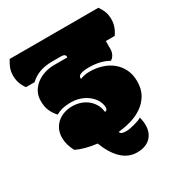

<svg xmlns="http://www.w3.org/2000/svg" viewBox="-225 -779 986 1048"><g transform="rotate(-30 267.5 -255.0)"><path d="M270 -367.2Q270 -366.2 270.3 -364.7Q270.5 -363.3 271 -360.8Q297.4 -372.1 331.1 -372.1Q371.1 -372.1 407 -360.8Q442.9 -349.6 470.2 -327.4Q497.6 -305.2 513.7 -272.5Q529.8 -239.7 529.8 -196.8Q529.8 -148.4 510.3 -114.5Q490.7 -80.6 459 -58.1Q427.2 -35.6 387 -23.7Q346.7 -11.7 305.2 -7.8Q305.2 9.8 343.8 9.8Q352.5 9.8 366.7 7.3Q380.9 4.9 395.5 1Q410.2 -2.9 423.1 -7.8Q436 -12.7 442.9 -18.1Q450.2 8.3 450.2 32.7Q450.2 83 419.9 111.6Q389.6 140.1 336.4 140.1Q283.2 140.1 242.2 101.8Q201.2 63.5 172.9 -9.8Q96.7 -19 44.9 -43.9Q20 -90.8 20 -133.3Q20 -162.1 30.5 -184.8Q41 -207.5 59.1 -223.4Q77.1 -239.3 101.6 -247.6Q126 -255.9 153.3 -255.9Q179.7 -255.9 203.9 -248Q228 -240.2 247.1 -225.1Q266.1 -210 278.6 -188.5Q291 -167 293.9 -139.6Q310.1 -140.6 310.1 -159.2Q310.1 -176.8 300.3 -197.8Q290.5 -217.8 275.1 -232.7Q259.8 -247.6 241 -257.6Q222.2 -267.6 201.2 -272.7Q180.2 -277.8 158.7 -277.8Q126.5 -277.8 99.1 -271Q90.8 -268.6 81.8 -264.9Q72.8 -261.2 63 -255.9Q44.4 -275.4 32.2 -301.8Q20 -328.1 20 -366.2Q20 -398.9 34.2 -423.8Q48.3 -448.7 71 -465.6Q93.8 -482.4 122.6 -491.2Q151.4 -500 180.7 -500H264.2Q264.6 -500.5 264.6 -504.4Q264.6 -522 238.3 -522H180.7Q94.2 -522 42 -472.2H-12.2Q-42 -513.7 -42 -560.1Q-42 -585 -34.9 -605Q-27.8 -625 -12.2 -649.9H546.9Q554.7 -638.2 560.5 -627.7Q566.4 -617.2 570.1 -606.4Q573.7 -595.7 575.4 -584.5Q577.1 -573.2 577.1 -560.1Q577.1 -514.2 546.9 -472.2H491.2V-421.9Q491.2 -402.8 482.4 -387Q473.6 -371.1 460.9 -365.2Q410.2 -394 340.3 -394Q270 -394 270 -367.2Z"/></g></svg>

Font: Modak sl
Style: Regular
Weight: 400
Designer: Sarang Kulkarni, Maithili Shingre, Noopur Datye
Foundry: Ek Type
Version: Version 1.036;PS Version 1.000;hotconv 1.0.79;makeotf.lib2.5